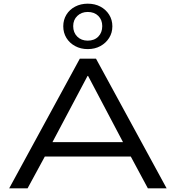

<svg xmlns="http://www.w3.org/2000/svg" viewBox="-20 -1024 956 1044"><path d="M30 0 414 -705H502L886 0H784L676 -201L726 -173H188L239 -201L130 0ZM456 -611 254 -230 221 -251H693L660 -230L459 -611ZM457 -757Q419 -757 388.5 -773.5Q358 -790 341 -818Q324 -846 324 -881Q324 -916 341 -944Q358 -972 388.5 -988Q419 -1004 457 -1004Q496 -1004 526 -988Q556 -972 573.5 -944Q591 -916 591 -881Q591 -846 573.5 -818Q556 -790 526 -773.5Q496 -757 457 -757ZM457 -803Q493 -803 514.5 -825Q536 -847 536 -882Q536 -916 514.5 -937.5Q493 -959 457 -959Q423 -959 400.5 -937.5Q378 -916 378 -882Q378 -847 400 -825Q422 -803 457 -803Z"/></svg>

Font: Nunito Sans 10pt Expanded
Style: Regular
Weight: 400
Width: 7
Designer: Vernon Adams
Foundry: Vernon Adams
Version: Version 3.101;gftools[0.9.27]